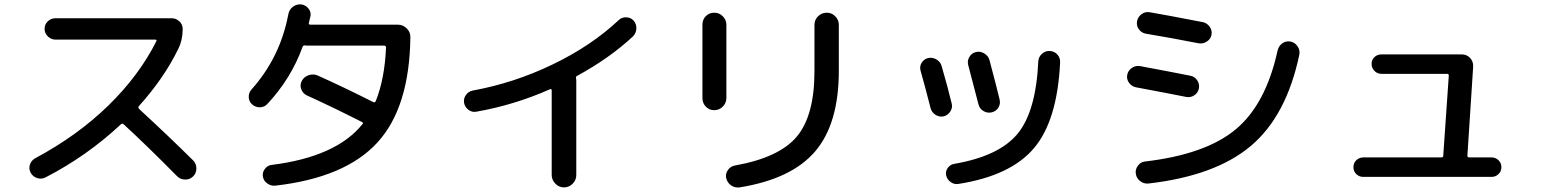

<svg xmlns="http://www.w3.org/2000/svg" viewBox="-20 -808 7040 877"><path d="M188.5 2Q169.9 11.7 149.9 5.4Q129.9 -1 120.1 -19Q110.4 -37.1 116.7 -56.2Q123 -75.2 140.6 -85Q334 -188.5 475.1 -326.2Q616.2 -463.9 694.3 -620.1Q697.3 -627 689.5 -627H233.4Q213.9 -627 198.7 -641.6Q183.6 -656.2 183.6 -676.3Q183.6 -696.3 198.2 -710.4Q212.9 -724.6 233.4 -724.6H764.6Q784.2 -724.6 799.3 -710.4Q814.5 -696.3 814.5 -675.8Q814.5 -625 793.9 -584Q729.5 -451.2 614.3 -323.2Q609.4 -318.4 615.2 -310.5Q752.9 -183.6 862.3 -75.2Q877 -60.5 877 -38.6Q877 -16.6 861.8 -2Q846.7 12.7 825.2 12.2Q803.7 11.7 789.1 -2.9Q653.3 -140.6 544.9 -240.2Q539.1 -246.1 532.2 -240.2Q377.9 -95.7 188.5 2Z M1201.2 -333Q1187.5 -318.4 1167.5 -317.9Q1147.5 -317.4 1131.8 -331.1Q1117.2 -343.8 1116.2 -363.8Q1115.2 -383.8 1128.9 -399.4Q1259.8 -545.9 1296.9 -742.2Q1300.8 -763.7 1316.9 -776.4Q1333 -789.1 1354.5 -788.1Q1374 -786.1 1387.7 -770.5Q1401.4 -754.9 1398.4 -735.4Q1397.5 -730.5 1394.5 -719.2Q1391.6 -708 1390.6 -702.1Q1388.7 -695.3 1398.4 -695.3H1796.9Q1820.3 -695.3 1837.4 -678.7Q1854.5 -662.1 1854.5 -638.7Q1850.6 -316.4 1703.1 -156.2Q1555.7 3.9 1237.3 40Q1217.8 42 1200.7 29.8Q1183.6 17.6 1180.7 -2Q1177.7 -20.5 1189.9 -36.6Q1202.1 -52.7 1220.7 -54.7Q1516.6 -91.8 1635.7 -241.2Q1641.6 -247.1 1632.8 -251Q1494.1 -321.3 1381.8 -372.1Q1363.3 -380.9 1356 -400.4Q1348.6 -419.9 1358.9 -439Q1369.1 -458 1390.6 -464.8Q1412.1 -471.7 1431.6 -462.9Q1553.7 -408.2 1684.6 -341.8Q1691.4 -337.9 1696.3 -345.7Q1737.3 -449.2 1743.2 -590.8Q1743.2 -599.6 1734.4 -599.6H1380.9Q1376 -599.6 1373 -600.6Q1366.2 -601.6 1362.3 -594.7Q1310.5 -450.2 1201.2 -333Z M2156.2 -297.9Q2136.7 -293.9 2120.1 -306.2Q2103.5 -318.4 2099.6 -338.9Q2096.7 -358.4 2108.4 -374.5Q2120.1 -390.6 2139.6 -394.5Q2328.1 -428.7 2504.4 -513.7Q2680.7 -598.6 2805.7 -715.8Q2819.3 -729.5 2840.3 -729Q2861.3 -728.5 2874 -713.9Q2887.7 -698.2 2886.7 -677.2Q2885.7 -656.2 2871.1 -641.6Q2765.6 -543 2615.2 -460.9Q2609.4 -458 2611.3 -450.2Q2612.3 -446.3 2612.3 -435.5V-8.8Q2612.3 14.6 2595.7 31.2Q2579.1 47.9 2556.2 47.9Q2533.2 47.9 2516.6 30.8Q2500 13.7 2500 -8.8V-394.5Q2500 -403.3 2492.2 -400.4Q2329.1 -328.1 2156.2 -297.9Z M3811.5 -694.3V-485.4Q3811.5 -243.2 3703.6 -116.7Q3595.7 9.8 3358.4 47.9Q3336.9 50.8 3319.3 38.6Q3301.8 26.4 3296.9 4.9Q3293 -14.6 3304.7 -31.2Q3316.4 -47.9 3335.9 -51.8Q3539.1 -87.9 3619.6 -184.1Q3700.2 -280.3 3700.2 -482.4V-694.3Q3700.2 -717.8 3716.8 -733.9Q3733.4 -750 3756.3 -750Q3779.3 -750 3795.4 -733.4Q3811.5 -716.8 3811.5 -694.3ZM3242.2 -304.7Q3219.7 -304.7 3204.1 -320.8Q3188.5 -336.9 3188.5 -360.4V-695.3Q3188.5 -718.8 3204.1 -734.4Q3219.7 -750 3242.2 -750Q3265.6 -750 3281.7 -733.4Q3297.9 -716.8 3297.9 -695.3V-360.4Q3297.9 -337.9 3281.7 -321.3Q3265.6 -304.7 3242.2 -304.7Z M4774.4 -575.2Q4795.9 -574.2 4809.6 -559.1Q4823.2 -543.9 4822.3 -523.4Q4809.6 -256.8 4702.6 -130.9Q4595.7 -4.9 4357.4 32.2Q4338.9 35.2 4322.8 23.9Q4306.6 12.7 4301.8 -6.8Q4297.9 -25.4 4309.1 -41Q4320.3 -56.6 4338.9 -59.6Q4543 -94.7 4627.4 -196.3Q4711.9 -297.9 4722.7 -528.3Q4723.6 -547.9 4739.3 -562Q4754.9 -576.2 4774.4 -575.2ZM4230.5 -314.5Q4205.1 -414.1 4184.6 -486.3Q4179.7 -504.9 4189.9 -521.5Q4200.2 -538.1 4219.7 -543Q4239.3 -546.9 4257.3 -536.6Q4275.4 -526.4 4281.2 -505.9Q4309.6 -408.2 4327.1 -335Q4332 -316.4 4320.8 -298.8Q4309.6 -281.2 4290 -276.4Q4270.5 -272.5 4252.9 -283.7Q4235.4 -294.9 4230.5 -314.5ZM4449.2 -332Q4422.9 -434.6 4402.3 -511.7Q4397.5 -530.3 4407.7 -547.9Q4418 -565.4 4438 -570.3Q4458 -575.2 4476.6 -563.5Q4495.1 -551.8 4500 -532.2Q4534.2 -403.3 4545.9 -353.5Q4550.8 -334 4540.5 -316.9Q4530.3 -299.8 4510.3 -294.9Q4490.2 -290 4472.2 -300.8Q4454.1 -311.5 4449.2 -332Z M5875 -618.2Q5894.5 -614.3 5906.7 -596.7Q5918.9 -579.1 5915 -558.6Q5856.4 -279.3 5694.3 -142.1Q5532.2 -4.9 5225.6 30.3Q5204.1 32.2 5187.5 19Q5170.9 5.9 5168 -14.6Q5165 -34.2 5177.7 -51.3Q5190.4 -68.4 5210 -70.3Q5486.3 -102.5 5624 -216.8Q5761.7 -331.1 5815.4 -576.2Q5820.3 -597.7 5836.9 -609.9Q5853.5 -622.1 5875 -618.2ZM5168.9 -409.2Q5149.4 -413.1 5137.2 -429.7Q5125 -446.3 5128.9 -466.3Q5132.8 -486.3 5150.4 -498Q5168 -509.8 5188.5 -505.9Q5330.1 -479.5 5418 -461.9Q5437.5 -458 5448.7 -440.9Q5460 -423.8 5456.1 -403.8Q5452.1 -383.8 5435.1 -372.6Q5418 -361.3 5398.4 -365.2Q5310.5 -382.8 5168.9 -409.2ZM5473.6 -707Q5493.2 -703.1 5505.4 -686Q5517.6 -668.9 5513.7 -648.9Q5509.8 -628.9 5491.7 -617.7Q5473.6 -606.4 5454.1 -610.4Q5325.2 -635.7 5212.9 -654.3Q5193.4 -658.2 5181.6 -674.8Q5169.9 -691.4 5173.8 -711.4Q5177.7 -731.4 5194.8 -743.7Q5211.9 -755.9 5232.4 -752Q5306.6 -739.3 5473.6 -707Z M6207 0Q6188.5 0 6175.3 -12.7Q6162.1 -25.4 6162.1 -44.4Q6162.1 -63.5 6175.3 -76.2Q6188.5 -88.9 6207 -88.9H6563.5Q6572.3 -88.9 6572.3 -96.7L6597.7 -462.9Q6597.7 -470.7 6589.8 -470.7H6290Q6271.5 -470.7 6258.3 -483.9Q6245.1 -497.1 6245.1 -516.1Q6245.1 -535.2 6258.3 -547.4Q6271.5 -559.6 6290 -559.6H6656.2Q6679.7 -559.6 6694.8 -543.5Q6710 -527.3 6709 -503.9L6682.6 -96.7Q6682.6 -88.9 6691.4 -88.9H6793Q6811.5 -88.9 6824.7 -76.2Q6837.9 -63.5 6837.9 -44.4Q6837.9 -25.4 6824.7 -12.7Q6811.5 0 6793 0Z"/></svg>

Font: Rounded Mgen+ 1m medium
Style: Regular
Weight: 500
Designer: [Source Han Sans]
Ryoko NISHIZUKA  (kana & ideographs); Paul D. Hunt (Latin, Greek & Cyrillic); Wenlong ZHANG  (bopomofo
Version: Version 1.059.20150602